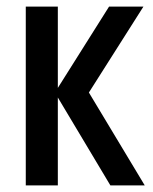

<svg xmlns="http://www.w3.org/2000/svg" viewBox="-20 -561 462 581"><path d="M58 0V-541H155V-295L310 -541H414L249 -281L418 0H314L155 -266V0Z"/></svg>

Font: Medium
Style: Regular
Weight: 500
Designer: Fernando Haro
Foundry: deFharo
Version: Version 1.787